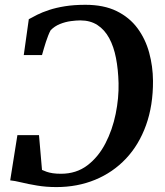

<svg xmlns="http://www.w3.org/2000/svg" viewBox="-20 -771 687 800"><path d="M336 -751Q412.5 -751 466 -724.8Q519.5 -698.5 552.8 -653.5Q586 -608.5 601.5 -551.8Q617 -495 617.5 -434Q618 -331.5 588.5 -249.5Q559 -167.5 504.8 -110Q450.5 -52.5 376.5 -22Q302.5 8.5 215 8.5Q172 8.5 134.8 2.2Q97.5 -4 68.8 -11Q40 -18 22.5 -19.5L52.5 -208H142.5L155 -63Q164 -59 174.5 -55.2Q185 -51.5 199.8 -49.2Q214.5 -47 234 -47Q298 -47 344 -82Q390 -117 419.2 -173.5Q448.5 -230 462 -296.5Q475.5 -363 474 -425Q472.5 -482 463.2 -529.5Q454 -577 435 -612Q416 -647 386.2 -666.5Q356.5 -686 314.5 -686Q298 -686 275.2 -683Q252.5 -680 230 -671Q207.5 -662 191 -645Q185.5 -635 180.8 -622.8Q176 -610.5 171.5 -597Q167 -583.5 163 -569.5Q159 -555.5 155 -541.5H79L100 -691Q114 -699 135 -709.5Q156 -720 184.8 -729.5Q213.5 -739 251 -745Q288.5 -751 336 -751Z"/></svg>

Font: Merriweather 20pt SemiBold
Style: Italic
Weight: 600
Italic angle: -7.8°
Version: Version 2.101